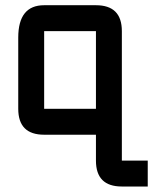

<svg xmlns="http://www.w3.org/2000/svg" viewBox="-20 -508 626 724"><path d="M537.1 195.3H439.5Q341.8 195.3 341.8 97.7V0H146.5Q48.8 0 48.8 -97.7V-366.2Q48.8 -488.3 146.5 -488.3H341.8Q439.5 -488.3 439.5 -390.6V97.7H537.1ZM146.5 -97.7H341.8V-390.6H146.5Z"/></svg>

Font: BabelStone Runic Short Twig
Style: Regular
Weight: 400
Designer: Andrew West
Foundry: BabelStone
Version: Version 3.003;March 14, 2022